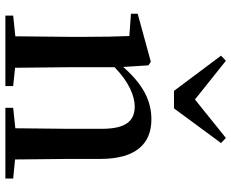

<svg xmlns="http://www.w3.org/2000/svg" viewBox="-93 -767 860 714"><g transform="rotate(90 337.0 -410.0)"><path d="M206 -820 187 -802 318 -627H383L512 -802L493 -820L350 -705ZM456 0H644V-29L573 -36L571 -232V-353C571 -486 514 -543 424 -543C358 -543 296 -515 229 -438L223 -532L210 -541L31 -492V-467L114 -461C116 -412 117 -368 117 -301V-232L115 -37L38 -29V0H300V-29L232 -36L230 -232V-406C286 -461 339 -481 376 -481C429 -481 459 -449 459 -359V-232L457 -37L381 -29V0Z"/></g></svg>

Font: Noto Serif CJK KR SemiBold
Style: Regular
Weight: 600
Designer: Ryoko NISHIZUKA 西塚涼子 (kana & ideographs); Frank Grießhammer (Latin, Greek & Cyrillic); Wenlong ZHANG 张文龙 (bopomofo); San
Foundry: Adobe
Version: Version 2.001;hotconv 1.1.0;makeotfexe 2.6.0